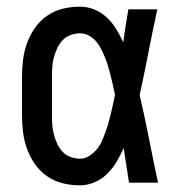

<svg xmlns="http://www.w3.org/2000/svg" viewBox="-20 -548 540 576"><path d="M220 8Q194 8 169 2Q144 -4 122.5 -18.5Q101 -33 86 -54Q71 -75 62 -99Q53 -123 49.5 -148.5Q46 -174 46 -200V-320Q46 -346 49.5 -371.5Q53 -397 62 -421Q71 -445 86 -466Q101 -487 122.5 -501.5Q144 -516 169 -522Q194 -528 220 -528Q242 -528 263 -519.5Q284 -511 300.5 -495.5Q317 -480 328.5 -461Q340 -442 350 -421Q353 -446 357 -470.5Q361 -495 365 -520H452Q438 -456 425.5 -391.5Q413 -327 399 -263Q414 -198 427 -132Q440 -66 454 0H367Q363 -26 359 -52Q355 -78 351 -104Q342 -83 330 -63Q318 -43 302 -27Q286 -11 264.5 -1.5Q243 8 220 8ZM220 -72Q235 -72 247.5 -80Q260 -88 269.5 -99Q279 -110 285 -123.5Q291 -137 296 -150.5Q301 -164 305 -178Q309 -192 312.5 -206.5Q316 -221 319 -235Q322 -249 325 -264Q322 -278 319 -291.5Q316 -305 312.5 -319Q309 -333 305 -346.5Q301 -360 296 -373Q291 -386 284.5 -399Q278 -412 269 -423Q260 -434 247 -441Q234 -448 220 -448Q206 -448 192 -443Q178 -438 168 -427.5Q158 -417 152 -404Q146 -391 142 -377Q138 -363 137 -348.5Q136 -334 136 -320V-200Q136 -186 137 -171.5Q138 -157 142 -143Q146 -129 152 -116Q158 -103 168 -92.5Q178 -82 192 -77Q206 -72 220 -72Z"/></svg>

Font: Iosevka Bendy Medium
Style: Regular
Weight: 500
Monospace: yes
Designer: Belleve Invis
Foundry: Belleve Invis
Version: Version 30.1.2